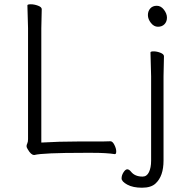

<svg xmlns="http://www.w3.org/2000/svg" viewBox="-20 -720 816 897"><path d="M685 -613Q671 -631 671 -649.5Q671 -668 682 -680.5Q693 -693 712.5 -693Q732 -693 746 -674.5Q760 -656 760 -637.5Q760 -619 748.5 -607Q737 -595 718 -595Q699 -595 685 -613ZM746 -457 744 -364V30Q744 103 707 137Q686 157 643.5 157Q601 157 574.5 142.5Q548 128 548 113.5Q548 99 557 85Q566 71 574.5 71Q583 71 592 82Q610 105 646 105Q666 105 676 84Q686 63 686 31V-364L683 -475Q683 -480 698 -480Q713 -480 729.5 -473.5Q746 -467 746 -457ZM592 82ZM173 -54Q256 -59 345 -59H458Q482 -59 495 -60H496Q506 -60 514.5 -43Q523 -26 523 -13Q523 0 517 0H516Q477 -6 413 -6H372Q181 -6 141 4H139Q125 4 110 -22Q104 -31 104 -37Q104 -43 107.5 -50Q111 -57 111 -70V-589L108 -695Q108 -700 124 -700Q140 -700 157.5 -693.5Q175 -687 175 -677L173 -588Z"/></svg>

Font: LXGW WenKai Light
Style: Regular
Weight: 300
Designer: LXGW / Fontworks Inc.
Foundry: LXGW / Fontworks Inc.
Version: Version 1.501; October 10, 2024